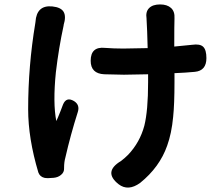

<svg xmlns="http://www.w3.org/2000/svg" viewBox="-20 -802 985 866"><path d="M515 29Q444 -27 526 -76Q542 -88 558 -104Q611 -160 631 -235Q648 -303 648 -431V-467Q576 -465 539 -465Q514 -465 450 -467Q389 -470 389 -528Q389 -593 454 -586Q493 -583 536 -583Q572 -583 646 -585Q644 -670 641 -716Q641 -717 641 -718Q636 -749 652.5 -765.5Q669 -782 702 -782Q734 -782 751.5 -766Q769 -750 767 -719Q767 -718 767 -717Q766 -695 766 -592Q801 -595 847 -600Q882 -605 896.5 -591Q911 -577 911 -540Q911 -483 859 -478Q817 -474 767 -472V-431Q767 -332 761 -275Q754 -200 734 -145Q700 -48 612 23Q558 62 515 29ZM180 0Q160 -5 153 -24Q107 -178 107 -309Q107 -504 139 -696Q139 -697 139.5 -699.5Q140 -702 140 -703Q145 -780 216 -773Q255 -769 267 -748.5Q279 -728 267 -689Q267 -688 267 -687Q245 -586 232 -476Q218 -337 234 -256Q240 -268 253 -301Q260 -320 264 -330Q279 -367 314 -346Q341 -329 331 -297Q298 -193 275 -92Q269 -71 269 -45Q269 -44 269 -43Q270 -25 255 -13Q242 -2 222 0Q193 3 180 0Z"/></svg>

Font: GenSenRounded TW B
Style: Regular
Weight: 700
Version: Version 1.501;PS 1;hotconv 16.6.51;makeotf.lib2.5.65220